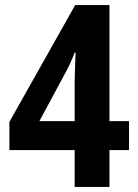

<svg xmlns="http://www.w3.org/2000/svg" viewBox="-20 -736 543 756"><path d="M488 -145H411V0H274V-145H17V-256L276 -716H411V-259H488ZM274 -416Q274 -430 275 -454Q276 -478 276.5 -500Q277 -522 278 -529H274Q259 -489 240 -454L135 -259H274Z"/></svg>

Font: Noto Sans Lao Condensed
Style: Bold
Weight: 700
Width: 3
Designer: Monotype Design Team
Foundry: Monotype Imaging Inc.
Version: Version 2.003; ttfautohint (v1.8.4.7-5d5b)